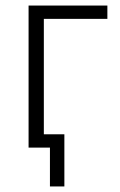

<svg xmlns="http://www.w3.org/2000/svg" viewBox="-20 -532 434 692"><path d="M83 0V-512H367V-464H138V-48H212V140H160V0Z"/></svg>

Font: IBM Plex Sans Condensed Light
Style: Regular
Weight: 300
Width: 3
Designer: Mike Abbink, Paul van der Laan, Pieter van Rosmalen
Foundry: Bold Monday
Version: Version 3.201